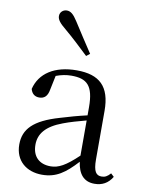

<svg xmlns="http://www.w3.org/2000/svg" viewBox="-91 -883 740 963"><g transform="rotate(10 278.5 -401.5)"><path d="M323 -624C292 -672 259 -720 226 -773C205 -806 190 -818 171 -818C153 -818 136 -805 136 -784C136 -766 149 -749 180 -724C224 -687 264 -649 305 -610ZM457 14C496 14 526 -2 547 -37L531 -52C515 -34 503 -28 486 -28C459 -28 444 -45 444 -108V-355C444 -479 388 -531 272 -531C159 -531 85 -482 65 -400C71 -377 86 -364 109 -364C134 -364 151 -377 157 -413L172 -485C199 -495 224 -500 250 -500C329 -500 364 -470 364 -359V-318C320 -308 273 -295 231 -282C99 -244 52 -193 52 -115C52 -32 111 15 190 15C262 15 307 -18 366 -82C374 -22 402 14 457 14ZM364 -113C301 -53 265 -34 225 -34C169 -34 132 -66 132 -128C132 -183 165 -226 249 -257C283 -270 323 -281 364 -292Z"/></g></svg>

Font: Noto Serif CJK TC
Style: Regular
Weight: 400
Designer: Ryoko NISHIZUKA 西塚涼子 (kana & ideographs); Frank Grießhammer (Latin, Greek & Cyrillic); Wenlong ZHANG 张文龙 (bopomofo); San
Foundry: Adobe
Version: Version 2.001;hotconv 1.1.0;makeotfexe 2.6.0